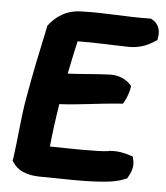

<svg xmlns="http://www.w3.org/2000/svg" viewBox="-48 -639 613 709"><g transform="rotate(5 258.5 -284.5)"><path d="M51 -262C37 -185 33 -108 22 -32L20 -25L24 -19C42 11 77 25 123 26C201 26 283 31 362 24C388 22 414 18 438 8L448 4L453 -6C465 -26 469 -49 463 -69L461 -78L451 -81C428 -89 402 -94 372 -91H371L370 -90C331 -84 229 -87 153 -88C158 -139 165 -191 174 -247C243 -250 323 -263 391 -268L408 -269L416 -284C423 -298 428 -313 431 -328L432 -337C416 -356 391 -372 353 -372H352C295 -370 248 -364 195 -362C204 -405 212 -446 221 -484C286 -485 348 -481 414 -480C449 -480 481 -492 504 -508L514 -514L516 -525C521 -555 509 -580 483 -591H476C392 -589 319 -598 228 -595C172 -595 132 -568 105 -532L104 -527C85 -439 67 -354 51 -262Z"/></g></svg>

Font: Snowfall
Style: BlkObl
Weight: 900
Designer: Jasper
Foundry: Cannot Into Space Fonts
Version: Version 0.9